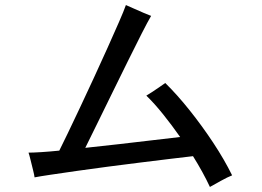

<svg xmlns="http://www.w3.org/2000/svg" viewBox="-20 -752 1040 761"><path d="M812 -11Q799 -39 782 -70Q765 -101 745 -133Q710 -129 656 -122.5Q602 -116 538 -108Q474 -100 408.5 -91.5Q343 -83 284 -74.5Q225 -66 181 -59.5Q137 -53 117 -49Q116 -58 111 -78Q106 -98 101 -118.5Q96 -139 93 -147Q111 -147 143 -149Q175 -151 215 -155Q227 -179 248.5 -223.5Q270 -268 297 -325.5Q324 -383 352.5 -444.5Q381 -506 406.5 -563Q432 -620 451.5 -664.5Q471 -709 479 -732Q489 -728 509.5 -718.5Q530 -709 550.5 -700.5Q571 -692 579 -689Q566 -667 541.5 -619Q517 -571 487 -510Q457 -449 425 -384Q393 -319 365 -261.5Q337 -204 318 -166Q385 -173 454.5 -181Q524 -189 587 -196.5Q650 -204 694 -209Q661 -256 626.5 -299Q592 -342 560 -373Q569 -378 584 -388Q599 -398 613.5 -408Q628 -418 635 -423Q682 -377 731.5 -315Q781 -253 825 -186.5Q869 -120 900 -57Q882 -50 855 -35Q828 -20 812 -11Z"/></svg>

Font: Zen Kaku Gothic Antique Medium
Style: Regular
Weight: 500
Designer: Yoshimichi Ohira
Foundry: Positype
Version: Version 1.002